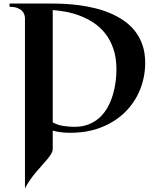

<svg xmlns="http://www.w3.org/2000/svg" viewBox="-20 -720 878 1070"><path d="M789.1 -370.1Q789.1 -291.5 760.7 -220.9Q732.4 -150.4 678.7 -96.7Q625 -43 547.4 -11.5Q469.7 20 371.1 20Q346.2 20 321.8 17.3Q297.4 14.6 273.9 7.8V110.8Q273.9 122.6 265.9 136.2Q257.8 149.9 244.9 165.8Q231.9 181.6 215.3 200Q198.7 218.3 181.4 238.8Q164.1 259.3 147.9 282Q131.8 304.7 119.1 330.1V-618.2Q119.1 -627.9 115.5 -639.2Q111.8 -650.4 102.3 -659.9Q92.8 -669.4 76.2 -675.8Q59.6 -682.1 33.2 -682.1V-700.2H273.9Q304.2 -700.2 342.5 -698.2Q380.9 -696.3 422.9 -690.7Q464.8 -685.1 508.3 -674.6Q551.8 -664.1 592.3 -647.2Q632.8 -630.4 668.7 -606Q704.6 -581.5 731.4 -547.9Q758.3 -514.2 773.7 -470.2Q789.1 -426.3 789.1 -370.1ZM628.9 -333Q628.9 -398.9 611.8 -448.2Q594.7 -497.6 566.2 -533.7Q537.6 -569.8 500.7 -593.8Q463.9 -617.7 424.6 -632.6Q385.3 -647.5 345.9 -654.5Q306.6 -661.6 273.9 -664.1V-38.1Q301.3 -22.9 333.5 -18.1Q365.7 -13.2 395 -13.2Q440.9 -13.2 476.3 -27.8Q511.7 -42.5 537.6 -67.1Q563.5 -91.8 581.1 -124.3Q598.6 -156.7 609.1 -192.4Q619.6 -228 624.3 -264.2Q628.9 -300.3 628.9 -333Z"/></svg>

Font: Uncial Antiqua
Style: Regular
Weight: 400
Version: Version 1.000